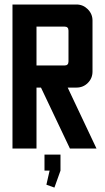

<svg xmlns="http://www.w3.org/2000/svg" viewBox="-20 -663 469 857"><path d="M267.9 -544.3H142.9V-370.7H267.9Q285.7 -370.7 285.7 -388.6V-526.4Q285.7 -544.3 267.9 -544.3ZM35.7 -642.9H321.4Q350.7 -642.9 371.8 -621.8Q392.9 -600.7 392.9 -571.4V-343.6Q392.9 -313.6 372.1 -292.9Q351.4 -272.1 321.4 -272.1H282.1L410.7 0H292.1L162.9 -272.1H142.9V0H35.7ZM178.6 27.1H250V98.6L222.9 174.3L187.1 161.4L201.4 98.6H178.6Z"/></svg>

Font: Aire Exterior
Style: Regular
Weight: 400
Width: 4
Designer: Jayvee Enaguas (HarvettFox96)
Version: 20190503.02